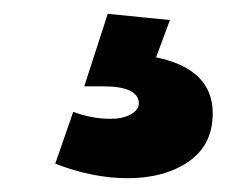

<svg xmlns="http://www.w3.org/2000/svg" viewBox="-20 -29 351 278"><path d="M136 -9 226 0 206 54Q288 71 288 135Q288 181 253 205Q218 229 165 229Q114 229 60 208L86 133Q113 143 140 143Q158 143 169.5 136.5Q181 130 181 121Q181 96 129 96H102Z"/></svg>

Font: Montserrat-Arabic SemiBold
Style: Regular
Weight: 600
Designer: Mohamed Gaber
Foundry: Kief Type Foundry
Version: Version 5.008;PS 005.008;hotconv 1.0.88;makeotf.lib2.5.64775